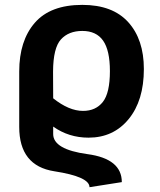

<svg xmlns="http://www.w3.org/2000/svg" viewBox="-20 -551 661 795"><path d="M200.2 -26.9V3.9Q200.2 67.9 342.3 87.2Q484.4 106.4 484.4 203.1L350.6 224.1Q350.6 180.7 205.1 158.2Q59.6 135.7 59.6 -25.4V-254.9Q59.6 -382.3 124 -456.5Q188.5 -530.8 320.8 -530.8Q446.3 -530.8 511 -459.2Q575.7 -387.7 575.7 -265.1Q575.7 -134.8 512.7 -57.9Q449.7 19 346.7 19Q264.6 19 200.2 -26.9ZM323.7 -91.8Q376.5 -91.8 405.8 -128.9Q435.1 -166 435.1 -256.8Q435.1 -342.3 407 -382.6Q378.9 -422.9 320.8 -422.9Q264.2 -422.9 232.2 -387.7Q200.2 -352.5 199.7 -254.9L200.2 -144Q265.6 -91.8 323.7 -91.8Z"/></svg>

Font: Cadman
Style: Bold
Weight: 700
Designer: Paul James MIller
Foundry: High-Logic / Made with FontCreator
Version: Version 2.114;March 28, 2021;FontCreator 13.0.0.2683 64-bit